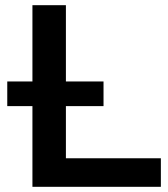

<svg xmlns="http://www.w3.org/2000/svg" viewBox="-20 -720 649 740"><path d="M105 0V-311H8V-406H105V-700H234V-406H379V-311H234V-110H600V0Z"/></svg>

Font: Montserrat SemiBold
Style: Regular
Weight: 600
Designer: Julieta Ulanovsky
Foundry: Julieta Ulanovsky
Version: Version 9.000; ttfautohint (v1.8.4.7-5d5b)